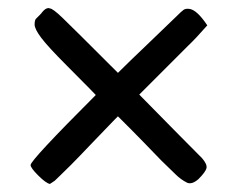

<svg xmlns="http://www.w3.org/2000/svg" viewBox="-20 -568 590 477"><path d="M116 -119Q116 -119 104 -111Q94 -113 75 -132Q56 -151 56 -158Q56 -170 218 -332Q213 -337 203 -347.5Q193 -358 146 -405Q99 -452 82.5 -474Q66 -496 66 -507Q66 -518 69.5 -521.5Q73 -525 78 -530Q83 -535 85 -538Q93 -548 101 -548L104 -547Q111 -547 135 -524Q159 -501 273 -387Q298 -412 351 -462.5Q404 -513 417.5 -526.5Q431 -540 436 -543.5Q441 -547 450 -546Q469 -544 495 -505Q466 -472 448 -455L326 -333Q436 -221 482 -175Q495 -160 493 -150.5Q491 -141 473 -123Q457 -109 445 -114Q429 -122 416 -135L380 -170Q359 -192 335 -216.5Q311 -241 306 -246Q301 -251 296 -256Q284 -268 273 -279L264 -270Q252 -258 212 -216Q172 -174 157 -159Q142 -144 129.5 -132Q117 -120 116 -119Z"/></svg>

Font: Cagliostro
Style: Regular
Weight: 400
Designer: Matthew Desmond
Foundry: Matthew Desmond
Version: Version